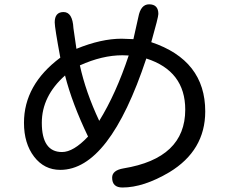

<svg xmlns="http://www.w3.org/2000/svg" viewBox="-20 -794 1040 872"><path d="M644.5 -528.3Q560.5 -275.4 462.9 -148.9Q365.2 -22.5 253.9 -22.5Q180.7 -22.5 134.8 -82.5Q88.9 -142.6 88.9 -236.3Q88.9 -409.2 253.9 -532.2Q228.5 -668.9 228.5 -692.4Q228.5 -739.3 268.6 -739.3Q309.6 -739.3 313.5 -666L327.1 -572.3Q439.5 -618.2 532.2 -618.2L585.9 -616.2L608.4 -716.8Q619.1 -774.4 657.2 -774.4Q699.2 -774.4 699.2 -730.5Q699.2 -715.8 667 -602.5Q912.1 -520.5 912.1 -288.1Q912.1 -110.4 749 -11.7Q631.8 57.6 536.1 57.6Q489.3 57.6 489.3 12.7Q489.3 -20.5 541 -29.3Q821.3 -75.2 821.3 -295.9Q821.3 -471.7 644.5 -528.3ZM564.5 -542 536.1 -543Q444.3 -543 342.8 -497.1Q369.1 -376 430.7 -245.1Q506.8 -368.2 564.5 -542ZM275.4 -451.2Q169.9 -357.4 169.9 -236.3Q169.9 -103.5 261.7 -103.5Q313.5 -103.5 379.9 -173.8Q307.6 -324.2 275.4 -451.2Z"/></svg>

Font: jf-openhuninn-1.0
Style: Regular
Weight: 400
Designer: [Kosugi Maru]
      Designed by Motoya company      

      [Varela Round]
      Joe Prince(Latin component); Avraham Co
Foundry: justfont CO.,LTD.
Version: 1.0